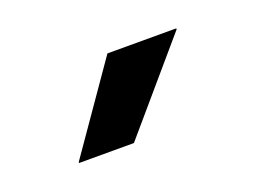

<svg xmlns="http://www.w3.org/2000/svg" viewBox="-40 -756 378 283"><g transform="rotate(-20 149.0 -615.0)"><path d="M141.5 -684H249.5V-682.5L133 -546.5H47V-548Z"/></g></svg>

Font: Anek Gujarati Medium Medium
Style: Regular
Weight: 500
Version: Version 1.003